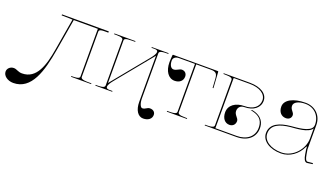

<svg xmlns="http://www.w3.org/2000/svg" viewBox="-293 -1039 3140 1797"><g transform="rotate(20 1277.0 -141.0)"><path d="M86 -520V-510H105C162 -510 178 -507.5 192.5 -507.5H195L141 -190.5C113.5 -27.5 68 127.5 -78 127.5C-118.5 127.5 -134.5 106 -165.5 106C-199.5 106 -227.5 131.5 -227.5 163C-227.5 205 -181.5 239.5 -124.5 239.5C56 239.5 115.5 33 153.5 -190.5L207.5 -507.5H447.5V-35C447.5 -20.5 441 -7.5 372.5 -7.5H365V0H565V-7.5H535C466.5 -7.5 460 -20.5 460 -35V-482.5C460 -501 474 -507.5 512.5 -507.5H552V-520Z M607.5 -520V-512.5H622.5C691 -512.5 697.5 -501 697.5 -486.5V-36C697.5 -21.5 691 -7.5 622.5 -7.5H607.5V0H775V-7.5H743C721.5 -7.5 712.5 -15 712.5 -28C712.5 -44 727 -69 751 -98L1045 -457V2.5C1045 83 1079.5 136.5 1131.5 136.5C1181.5 136.5 1215 110.5 1215 71.5C1215 43.5 1194 25 1162 25C1132.5 25 1122.5 49 1092 49C1075 49 1057.5 15 1057.5 -38V-484C1057.5 -498.5 1064 -512.5 1132.5 -512.5H1147.5V-520H980V-512.5H1012C1033.5 -512.5 1042.5 -505 1042.5 -492.5C1042.5 -476.5 1028 -451.5 1004 -422.5L710 -63.5V-486.5C710 -501 716.5 -512.5 785 -512.5H817.5V-520Z M1193 -520C1190 -520 1188 -517.5 1188 -515.5C1186.5 -492.5 1184 -466.5 1184 -444.5C1184 -355.5 1225.5 -296 1287.5 -296C1336 -296 1368.5 -324 1368.5 -366C1368.5 -397 1348.5 -417.5 1318 -417.5C1293.5 -417.5 1272.5 -392.5 1242 -392.5C1216 -392.5 1198.5 -421.5 1198.5 -465.5C1198.5 -492 1221 -510 1254.5 -510H1414V-35C1414 -20.5 1407.5 -7.5 1339 -7.5H1319V0H1519V-7.5H1501.5C1433 -7.5 1426.5 -20.5 1426.5 -35V-510H1571.5C1622 -510 1636.5 -495 1640 -447.5L1646 -354.5L1654 -355.5L1643.5 -515.5C1643.5 -519 1640 -520 1638.5 -520Z M1986.5 -288C2076.5 -288 2136.5 -335 2136.5 -405C2136.5 -474 2065.5 -520 1958.5 -520H1696.5V-512.5H1711.5C1777.5 -512.5 1786.5 -500 1786.5 -484.5V-35C1786.5 -20.5 1780 -7.5 1711.5 -7.5H1696.5V0H2011.5C2119.5 0 2191.5 -60 2191.5 -150.5C2191.5 -200 2172.5 -265 2068 -287L2051.5 -281.5C2165.5 -263.5 2179 -200 2179 -150.5C2179 -66 2112 -10 2011.5 -10H1799L1799.5 -510H1958.5C2058 -510 2124 -468 2124 -405C2124 -340.5 2069 -297.5 1986 -297.5C1895 -297.5 1834 -251.5 1834 -182C1834 -123 1864.5 -84 1910.5 -84C1944.5 -84 1967.5 -107 1967.5 -141C1967.5 -172 1926 -188 1926 -228.5C1926 -264 1950 -288 1986.5 -288Z M2512.5 -522.5C2390.5 -522.5 2309.5 -478 2309.5 -411.5C2309.5 -358.5 2340 -323.5 2386 -323.5C2417 -323.5 2438 -342.5 2438 -370.5C2438 -401.5 2401.5 -412.5 2401.5 -453C2401.5 -488.5 2446.5 -512.5 2514 -512.5C2603 -512.5 2664 -448 2664.5 -360.5V-357.5C2664.5 -352.5 2663.5 -347 2662 -341.5C2643.5 -281 2516 -276.5 2454 -270C2352 -259.5 2259.5 -226 2259.5 -130C2259.5 -53 2341.5 2.5 2454.5 2.5C2544.5 2.5 2619 -57 2653.5 -131C2656.5 -138 2659 -141.5 2661 -141.5C2663 -141.5 2664.5 -137 2664.5 -128V-117C2664.5 -113 2670 -83.5 2672.5 -68C2679 -27.5 2690.5 2.5 2715 2.5H2715.5L2770 -5L2769 -15L2715.5 -10C2701.5 -10.5 2692 -28 2685 -70L2677 -117.5V-360.5C2677 -454.5 2608.5 -522.5 2512.5 -522.5ZM2664.5 -323V-222.5C2664.5 -116.5 2573 -7.5 2454.5 -7.5C2348.5 -7.5 2272 -59 2272 -130C2272 -217.5 2354 -249.5 2455 -260C2510 -265.5 2631 -267.5 2664.5 -323Z"/></g></svg>

Font: ZnikomitNo24
Style: Regular
Weight: 500
Designer: gluk
Foundry: gluk
Version: Version 0.55